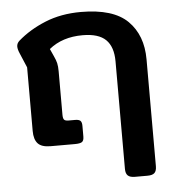

<svg xmlns="http://www.w3.org/2000/svg" viewBox="-51 -588 727 791"><g transform="rotate(-5 312.5 -192.0)"><path d="M437 120V-325Q437 -385 407 -414.5Q377 -444 311 -444Q227 -444 172 -399L186 -368Q194 -351 197 -338Q200 -325 200 -305V-125Q200 -110 204.5 -104.5Q209 -99 223 -99H250Q266 -99 272 -93Q278 -87 278 -72V-28Q278 -11 270 -5.5Q262 0 240 0H140Q103 0 87.5 -17Q72 -34 72 -69V-332L47 -391Q39 -409 39 -421Q39 -434 50 -444Q98 -486 164 -513Q230 -540 312 -540Q446 -540 505.5 -481Q565 -422 565 -322V120Q565 139 556.5 147.5Q548 156 527 156H475Q455 156 446 147.5Q437 139 437 120Z"/></g></svg>

Font: Mitr
Style: Regular
Weight: 400
Designer: Thanarat Vachiruckul
Foundry: Cadson Demak
Version: Version 1.003